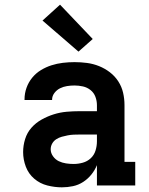

<svg xmlns="http://www.w3.org/2000/svg" viewBox="-20 -794 640 822"><path d="M245 8Q214 8 182.5 0Q151 -8 126.5 -29Q102 -50 90.5 -80.5Q79 -111 79 -143Q79 -171 87.5 -198.5Q96 -226 114.5 -247Q133 -268 158 -282Q183 -296 210 -304.5Q237 -313 265 -315.5Q293 -318 321 -318H395V-344Q395 -362 388.5 -379.5Q382 -397 367.5 -408.5Q353 -420 335 -424Q317 -428 299 -428Q283 -428 267 -425.5Q251 -423 237 -416Q223 -409 213 -396Q203 -383 203 -367V-366H85V-369Q85 -394 93.5 -418Q102 -442 118 -461.5Q134 -481 155.5 -494Q177 -507 200.5 -514.5Q224 -522 249 -525Q274 -528 299 -528Q326 -528 352.5 -524.5Q379 -521 404 -511Q429 -501 450.5 -484.5Q472 -468 486.5 -445.5Q501 -423 507 -397Q513 -371 513 -344V-101H559V0H395V-87Q386 -65 371 -46.5Q356 -28 336 -15Q316 -2 292.5 3Q269 8 245 8ZM295 -92Q315 -92 334.5 -97.5Q354 -103 368.5 -116.5Q383 -130 389 -149.5Q395 -169 395 -189V-218H321Q308 -218 295.5 -217.5Q283 -217 270 -214.5Q257 -212 244.5 -208.5Q232 -205 221 -198Q210 -191 203.5 -179.5Q197 -168 197 -155Q197 -139 207 -125Q217 -111 231.5 -104Q246 -97 262.5 -94.5Q279 -92 295 -92ZM316 -573 162 -706 237 -774 377 -627Z"/></svg>

Font: Iosevka HT Extended
Style: Bold
Weight: 700
Width: 7
Monospace: yes
Designer: Belleve Invis
Foundry: Belleve Invis
Version: Version 32.3.0; ttfautohint (v1.8.4)